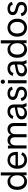

<svg xmlns="http://www.w3.org/2000/svg" viewBox="2247 -3000 765 5299"><g transform="rotate(-90 2629.5 -350.5)"><path d="M265 12Q201 12 149 -20Q97 -52 67.5 -112Q38 -172 38 -257Q38 -343 67.5 -403Q97 -463 148.5 -494.5Q200 -526 265 -526Q298 -526 330 -516Q362 -506 389.5 -484.5Q417 -463 435 -428H436V-711H521V0H442V-91H441Q424 -54 395.5 -31.5Q367 -9 333.5 1.5Q300 12 265 12ZM283 -63Q328 -63 363.5 -84.5Q399 -106 420.5 -149.5Q442 -193 442 -258Q442 -322 420.5 -365.5Q399 -409 363.5 -430.5Q328 -452 283 -452Q239 -452 203.5 -430.5Q168 -409 147 -366Q126 -323 126 -258Q126 -193 147 -149.5Q168 -106 203.5 -84.5Q239 -63 283 -63Z M864 12Q788 12 733.5 -21.5Q679 -55 650 -116.5Q621 -178 621 -260Q621 -339 652 -399Q683 -459 737 -492.5Q791 -526 860 -526Q928 -526 979.5 -497.5Q1031 -469 1059 -416Q1087 -363 1087 -290Q1087 -275 1086.5 -261Q1086 -247 1085 -239H670V-305H1034L1003 -288Q1003 -342 986 -379.5Q969 -417 936 -436.5Q903 -456 858 -456Q816 -456 782 -437Q748 -418 728 -377Q708 -336 708 -271V-256Q708 -163 748 -112Q788 -61 868 -61Q918 -61 951.5 -82.5Q985 -104 1006 -149L1076 -117Q1059 -74 1029 -45.5Q999 -17 957.5 -2.5Q916 12 864 12Z M1182 0V-514H1261V-437H1262Q1282 -481 1319.5 -503.5Q1357 -526 1410 -526Q1465 -526 1503 -503Q1541 -480 1559 -435H1560Q1580 -479 1619.5 -502.5Q1659 -526 1714 -526Q1768 -526 1806 -505Q1844 -484 1864.5 -443.5Q1885 -403 1885 -343V0H1800V-327Q1800 -387 1771.5 -419Q1743 -451 1693 -451Q1637 -451 1606.5 -412Q1576 -373 1576 -304V0H1491V-327Q1491 -386 1462.5 -418.5Q1434 -451 1385 -451Q1331 -451 1299 -410.5Q1267 -370 1267 -300V0Z M2153 12Q2078 12 2030.5 -28Q1983 -68 1983 -135Q1983 -201 2028 -240.5Q2073 -280 2146 -293L2356 -334V-270L2183 -236Q2129 -225 2100 -202.5Q2071 -180 2071 -139Q2071 -99 2098 -77.5Q2125 -56 2173 -56Q2214 -56 2245 -73.5Q2276 -91 2293.5 -122Q2311 -153 2311 -194V-342Q2311 -394 2282.5 -424Q2254 -454 2201 -454Q2150 -454 2120 -430Q2090 -406 2079 -362L1997 -382Q2013 -446 2066.5 -486Q2120 -526 2202 -526Q2298 -526 2347 -477Q2396 -428 2396 -340V-105L2435 0H2345L2319 -72H2318Q2294 -32 2252 -10Q2210 12 2153 12Z M2696 12Q2616 12 2562.5 -25Q2509 -62 2490 -139L2570 -161Q2583 -106 2615.5 -81.5Q2648 -57 2699 -57Q2748 -57 2774 -77.5Q2800 -98 2800 -139Q2800 -171 2782.5 -190.5Q2765 -210 2724 -222L2635 -247Q2581 -263 2550.5 -297Q2520 -331 2520 -382Q2520 -426 2543 -458.5Q2566 -491 2606.5 -508.5Q2647 -526 2699 -526Q2748 -526 2786 -513Q2824 -500 2850 -473Q2876 -446 2887 -405L2809 -380Q2794 -419 2767 -437.5Q2740 -456 2698 -456Q2653 -456 2629.5 -437.5Q2606 -419 2606 -388Q2606 -361 2622 -343.5Q2638 -326 2673 -315L2760 -290Q2798 -279 2826.5 -261.5Q2855 -244 2870.5 -215Q2886 -186 2886 -142Q2886 -94 2862.5 -59.5Q2839 -25 2796.5 -6.5Q2754 12 2696 12Z M2980 0V-514H3065V0ZM3024 -596Q3000 -596 2982.5 -613.5Q2965 -631 2965 -655Q2965 -679 2982.5 -696Q3000 -713 3024 -713Q3048 -713 3065 -696Q3082 -679 3082 -655Q3082 -631 3065 -613.5Q3048 -596 3024 -596Z M3339 12Q3264 12 3216.5 -28Q3169 -68 3169 -135Q3169 -201 3214 -240.5Q3259 -280 3332 -293L3542 -334V-270L3369 -236Q3315 -225 3286 -202.5Q3257 -180 3257 -139Q3257 -99 3284 -77.5Q3311 -56 3359 -56Q3400 -56 3431 -73.5Q3462 -91 3479.5 -122Q3497 -153 3497 -194V-342Q3497 -394 3468.5 -424Q3440 -454 3387 -454Q3336 -454 3306 -430Q3276 -406 3265 -362L3183 -382Q3199 -446 3252.5 -486Q3306 -526 3388 -526Q3484 -526 3533 -477Q3582 -428 3582 -340V-105L3621 0H3531L3505 -72H3504Q3480 -32 3438 -10Q3396 12 3339 12Z M3911 12Q3847 12 3795 -20Q3743 -52 3713.5 -112Q3684 -172 3684 -257Q3684 -343 3713.5 -403Q3743 -463 3794.5 -494.5Q3846 -526 3911 -526Q3944 -526 3976 -516Q4008 -506 4035.5 -484.5Q4063 -463 4081 -428H4082V-711H4167V0H4088V-91H4087Q4070 -54 4041.5 -31.5Q4013 -9 3979.5 1.5Q3946 12 3911 12ZM3929 -63Q3974 -63 4009.5 -84.5Q4045 -106 4066.5 -149.5Q4088 -193 4088 -258Q4088 -322 4066.5 -365.5Q4045 -409 4009.5 -430.5Q3974 -452 3929 -452Q3885 -452 3849.5 -430.5Q3814 -409 3793 -366Q3772 -323 3772 -258Q3772 -193 3793 -149.5Q3814 -106 3849.5 -84.5Q3885 -63 3929 -63Z M4515 12Q4445 12 4388.5 -20.5Q4332 -53 4299.5 -113Q4267 -173 4267 -257Q4267 -341 4299.5 -401Q4332 -461 4388.5 -493.5Q4445 -526 4515 -526Q4585 -526 4641 -493.5Q4697 -461 4730 -401Q4763 -341 4763 -257Q4763 -173 4730 -113Q4697 -53 4641 -20.5Q4585 12 4515 12ZM4515 -63Q4558 -63 4594.5 -84Q4631 -105 4653 -148Q4675 -191 4675 -257Q4675 -323 4653 -366.5Q4631 -410 4594.5 -431Q4558 -452 4515 -452Q4471 -452 4434.5 -431Q4398 -410 4376.5 -366.5Q4355 -323 4355 -257Q4355 -191 4376.5 -148Q4398 -105 4434.5 -84Q4471 -63 4515 -63Z M5037 12Q4957 12 4903.5 -25Q4850 -62 4831 -139L4911 -161Q4924 -106 4956.5 -81.5Q4989 -57 5040 -57Q5089 -57 5115 -77.5Q5141 -98 5141 -139Q5141 -171 5123.5 -190.5Q5106 -210 5065 -222L4976 -247Q4922 -263 4891.5 -297Q4861 -331 4861 -382Q4861 -426 4884 -458.5Q4907 -491 4947.5 -508.5Q4988 -526 5040 -526Q5089 -526 5127 -513Q5165 -500 5191 -473Q5217 -446 5228 -405L5150 -380Q5135 -419 5108 -437.5Q5081 -456 5039 -456Q4994 -456 4970.5 -437.5Q4947 -419 4947 -388Q4947 -361 4963 -343.5Q4979 -326 5014 -315L5101 -290Q5139 -279 5167.5 -261.5Q5196 -244 5211.5 -215Q5227 -186 5227 -142Q5227 -94 5203.5 -59.5Q5180 -25 5137.5 -6.5Q5095 12 5037 12Z"/></g></svg>

Font: TikTok Sans 24pt
Style: Regular
Weight: 400
Version: Version 4.000